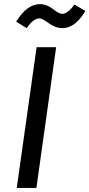

<svg xmlns="http://www.w3.org/2000/svg" viewBox="-20 -920 438 940"><path d="M158.2 0H62L159.2 -689H254.9ZM285.2 -782.2Q252 -782.2 219 -806.2Q186 -830.1 173.8 -830.1Q143.1 -830.1 110.8 -782.2L59.1 -814Q112.3 -899.9 175.8 -899.9Q208 -899.9 239 -876Q270 -852.1 283.2 -852.1Q312 -852.1 344.2 -897.9L397.9 -866.2Q348.1 -782.2 285.2 -782.2Z"/></svg>

Font: FiraSans-Italic
Style: Italic
Weight: 400
Italic angle: -8°
Designer: Carrois Corporate & Edenspiekermann AG
Foundry: Carrois Corporate GbR & Edenspiekermann AG
Version: Version 3.106;PS 003.106;hotconv 1.0.70;makeotf.lib2.5.58329